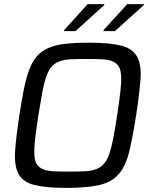

<svg xmlns="http://www.w3.org/2000/svg" viewBox="-20 -903 756 931"><path d="M49 0ZM302 8Q201 8 146.5 -6Q92 -20 70.5 -58.5Q49 -97 53 -165.5Q57 -234 74 -344Q85 -417 96 -471.5Q107 -526 122 -565.5Q137 -605 158.5 -630Q180 -655 214 -670Q248 -685 296 -690.5Q344 -696 411 -696Q512 -696 567 -682Q622 -668 644 -629.5Q666 -591 661.5 -522.5Q657 -454 640 -344Q623 -234 606 -165.5Q589 -97 555.5 -58.5Q522 -20 462.5 -6Q403 8 302 8ZM315 -71Q360 -71 391.5 -72.5Q423 -74 445.5 -82.5Q468 -91 483 -107.5Q498 -124 509 -154.5Q520 -185 529 -231Q538 -277 548 -344Q558 -411 563.5 -457Q569 -503 567.5 -533.5Q566 -564 556 -580.5Q546 -597 526 -605.5Q506 -614 475 -615.5Q444 -617 399 -617Q354 -617 322.5 -615.5Q291 -614 268.5 -605.5Q246 -597 231 -580.5Q216 -564 205 -533.5Q194 -503 185.5 -457Q177 -411 166 -344Q156 -277 150.5 -231Q145 -185 146.5 -154.5Q148 -124 158 -107.5Q168 -91 188 -82.5Q208 -74 239 -72.5Q270 -71 315 -71ZM290 -752ZM290 -752 291 -757 405 -883H486L485 -878L346 -752ZM482 -752V-757L597 -883H678L677 -878L537 -752Z"/></svg>

Font: Azeri Sans
Style: Italic
Weight: 400
Designer: Hector Gatti & Omnibus-Type (original fonts) / Cristiano Sobral (main changes and remastering)
Foundry: Omnibus-Type
Version: Version 0.07;August 21, 2020;FontCreator 13.0.0.2681 64-bit;